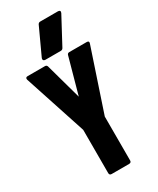

<svg xmlns="http://www.w3.org/2000/svg" viewBox="-235 -988 865 1054"><g transform="rotate(-30 198.0 -460.5)"><path d="M-3 -681Q-6 -696 9 -696H119Q130 -696 133 -685L196 -458L259 -685Q262 -696 273 -696H383Q400 -696 395 -681L265 -292V-14Q265 0 250 0H140Q126 0 126 -14V-288ZM138 -725Q130 -725 126.5 -730.5Q123 -736 126 -743L204 -912Q209 -921 219 -921H331Q340 -921 343 -916Q346 -911 342 -903L252 -735Q247 -725 236 -725Z"/></g></svg>

Font: AL Dynamic
Style: Bold
Weight: 700
Version: Version 1.000; ttfautohint (v1.8.2) -l 8 -r 50 -G 200 -x 14 